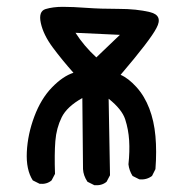

<svg xmlns="http://www.w3.org/2000/svg" viewBox="-20 -548 540 562"><path d="M256 -6 236 -16Q224 -34 223 -53L221 -261Q176 -236 160.5 -204.5Q145 -173 142 -135Q139 -97 141 -39L131 -20Q117 -8 96 -10L76 -20Q56 -51 58.5 -103Q61 -155 80.5 -207Q100 -259 132 -292Q164 -325 195 -335Q162 -372 134.5 -409Q107 -446 99.5 -480.5Q92 -515 113.5 -521.5Q135 -528 164 -528Q193 -528 233.5 -525Q274 -522 327 -522Q380 -522 419 -512.5Q458 -503 438 -466Q420 -431 333 -329Q356 -319 379.5 -293Q403 -267 417 -230.5Q431 -194 435 -149.5Q439 -105 435 -53L425 -33Q409 -21 388 -23L368 -33Q358 -49 356 -67Q360 -105 358 -137Q356 -169 346.5 -198.5Q337 -228 298 -259L302 -35L292 -16Q278 -4 256 -6ZM331 -446 201 -452Q226 -413 262 -380Z"/></svg>

Font: NaniFont Regular
Style: Regular
Weight: 400
Designer: Nanigashitei
Version: Version 1.036